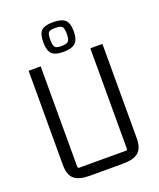

<svg xmlns="http://www.w3.org/2000/svg" viewBox="-153 -929 853 1029"><g transform="rotate(-20 273.5 -414.5)"><path d="M363 -751Q363 -706 343 -686Q323 -666 274 -666Q226 -666 207.5 -685.5Q189 -705 189 -751Q189 -798 207 -816.5Q225 -835 274 -835Q324 -835 343.5 -816Q363 -797 363 -751ZM229 -751Q229 -720 237 -709.5Q245 -699 274 -699Q305 -699 314 -710Q323 -721 323 -751Q323 -783 314.5 -792.5Q306 -802 274 -802Q244 -802 236.5 -792.5Q229 -783 229 -751ZM368 6H179Q118 6 90.5 -17.5Q63 -41 63 -98V-635H132V-63Q132 -54 141 -54H407Q415 -54 415 -63V-635H484V-98Q484 -41 456.5 -17.5Q429 6 368 6Z"/></g></svg>

Font: Gemunu Libre Light
Style: Regular
Weight: 300
Designer: Puspanada Ekanayake, Sola Matas, Pathum Egodawatta, Kosala Senevirathne
Foundry: mooniak
Version: Version 1.100